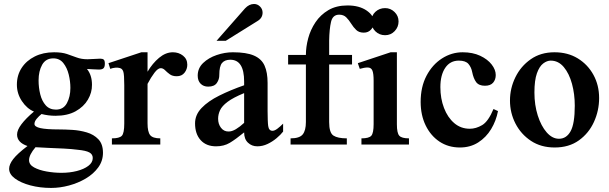

<svg xmlns="http://www.w3.org/2000/svg" viewBox="-20 -719 3030 955"><path d="M234.4 215.8Q178.7 215.8 131.1 203.1Q83.5 190.4 54.4 168.9Q25.4 147.5 25.4 120.6Q25.4 98.6 45.7 72.3Q65.9 45.9 116.7 7.3Q64.9 -10.3 64.9 -49.8Q64.9 -72.3 86.7 -101.1Q108.4 -129.9 148.9 -164.1Q113.8 -178.7 88.9 -216.1Q64 -253.4 64 -297.9Q64 -344.7 87.6 -381.1Q111.3 -417.5 153.1 -438.2Q194.8 -459 249 -459Q287.6 -459 313 -450.4Q338.4 -441.9 361.6 -433.1Q384.8 -424.3 415.5 -424.3Q432.1 -424.3 449.2 -425.8Q466.3 -427.2 478.5 -427.2Q490.2 -427.2 495.8 -422.6Q501.5 -418 501.5 -402.3Q501.5 -386.2 494.9 -379.6Q488.3 -373 471.7 -373Q458.5 -373 441.2 -374.3Q423.8 -375.5 412.6 -376Q437.5 -345.2 437.5 -297.4Q438 -258.8 417.2 -223.4Q396.5 -188 356 -165.5Q315.4 -143.1 255.9 -143.1Q220.7 -143.1 186.5 -151.9Q173.8 -141.6 162.6 -128.4Q151.4 -115.2 151.4 -102.5Q151.4 -88.4 180.7 -81.8Q210 -75.2 274.4 -75.2Q302.2 -75.2 339.4 -73Q376.5 -70.8 411.4 -60.5Q446.3 -50.3 469.2 -26.4Q492.2 -2.4 492.2 41Q492.2 81.1 468.8 113.5Q445.3 146 407 168.7Q368.7 191.4 323.5 203.6Q278.3 215.8 234.4 215.8ZM285.6 140.6Q326.7 140.6 362.1 131.6Q397.5 122.6 419.4 106Q441.4 89.4 441.4 66.9Q441.4 48.3 424.3 39.1Q407.2 29.8 366.2 25.9Q336.9 22 297.9 20Q258.8 18.1 220.9 16.6Q183.1 15.1 156.7 13.2Q124.5 50.8 124.5 77.6Q124.5 100.1 149.7 113.8Q174.8 127.4 211.9 134Q249 140.6 285.6 140.6ZM258.3 -173.8Q295.4 -173.8 312.7 -205.8Q330.1 -237.8 330.1 -281.7Q330.1 -314.5 321.8 -348.4Q313.5 -382.3 294.9 -405.5Q276.4 -428.7 245.1 -428.7Q207.5 -428.7 189.7 -397Q171.9 -365.2 171.9 -319.3Q171.9 -283.2 180.2 -249.8Q188.5 -216.3 207.5 -195.1Q226.6 -173.8 258.3 -173.8Z M839.8 -459Q869.1 -459 890.4 -442.1Q911.6 -425.3 911.6 -397Q911.6 -375 897.9 -357.4Q884.3 -339.8 858.9 -339.8Q837.4 -339.8 824 -349.9Q810.5 -359.9 800.8 -369.9Q791 -379.9 779.3 -379.9Q765.6 -379.9 748.3 -357.2Q731 -334.5 713.9 -301.8V-105.5Q713.9 -63.5 726.8 -47.1Q739.7 -30.8 777.3 -30.8V0H536.6V-30.8Q573.7 -30.8 585.9 -43.5Q598.1 -56.2 598.1 -104.5V-295.4Q598.1 -347.2 593.5 -362.1Q588.9 -377 576.7 -380.4Q566.9 -383.3 554 -382.3Q541 -381.3 528.3 -376.5L519.5 -404.8L683.1 -459H713.9V-362.3Q738.3 -403.8 771.2 -431.4Q804.2 -459 839.8 -459Z M1388.2 -104V-64.5Q1376 -48.8 1355.7 -31.7Q1335.4 -14.6 1310.8 -2.9Q1286.1 8.8 1259.8 8.8Q1232.4 8.8 1213.4 -9.3Q1194.3 -27.3 1194.3 -60.5Q1151.9 -25.9 1122.8 -8.5Q1093.8 8.8 1054.7 8.8Q1005.9 8.8 978 -22Q950.2 -52.7 950.2 -105.5Q950.2 -147.9 982.7 -181.9Q1015.1 -215.8 1070.6 -243.4Q1126 -271 1194.3 -294.9V-313.5Q1194.3 -421.9 1125.5 -421.9Q1098.1 -421.9 1084.5 -405.8Q1070.8 -389.6 1070.8 -346.7Q1071.3 -324.7 1058.6 -306.4Q1045.9 -288.1 1015.6 -288.1Q992.2 -288.1 977.8 -302.7Q963.4 -317.4 963.4 -342.8Q963.4 -379.9 990.5 -405.8Q1017.6 -431.6 1057.9 -445.3Q1098.1 -459 1138.2 -459Q1205.6 -459 1243.2 -442.6Q1280.8 -426.3 1295.9 -392.6Q1311 -358.9 1311 -306.6V-166.5Q1311 -142.6 1311.8 -122.6Q1312.5 -102.5 1314 -92.3Q1317.4 -68.4 1335.4 -68.4Q1345.7 -68.4 1359.4 -78.6Q1373 -88.9 1388.2 -104ZM1194.3 -107.9V-255.9Q1139.6 -233.4 1111.8 -212.4Q1084 -191.4 1074.5 -170.7Q1064.9 -149.9 1064.9 -128.4Q1064.9 -102.1 1079.1 -83.5Q1093.3 -64.9 1116.2 -64.9Q1133.3 -64.5 1153.3 -76.4Q1173.3 -88.4 1194.3 -107.9ZM1286.1 -656.2Q1286.1 -629.4 1260.7 -614.3L1103 -516.1H1057.1L1198.7 -677.2Q1219.2 -699.2 1243.7 -699.2Q1260.7 -699.2 1273.4 -686.5Q1286.1 -673.8 1286.1 -656.2Z M1425.3 0V-30.8Q1469.7 -30.8 1485.6 -50.3Q1501.5 -69.8 1501.5 -111.8V-398.4H1413.1V-445.8H1501.5Q1501.5 -485.4 1512.9 -528.3Q1524.4 -571.3 1549.3 -608.4Q1574.2 -645.5 1613.5 -668.7Q1652.8 -691.9 1708.5 -691.9Q1767.1 -691.9 1804 -666.3Q1840.8 -640.6 1840.8 -607.4Q1840.8 -589.8 1826.7 -573.2Q1812.5 -556.6 1789.6 -556.6Q1765.6 -556.6 1751.7 -570.1Q1737.8 -583.5 1726.8 -601.3Q1715.8 -619.1 1702.4 -632.6Q1689 -646 1667 -646Q1634.8 -646 1626.5 -610.1Q1618.2 -574.2 1617.2 -517.1V-445.8H1731V-398.4H1617.2V-111.8Q1617.2 -58.6 1638.4 -44.7Q1659.7 -30.8 1705.1 -30.8V0Z M2014.2 0H1777.8V-30.8Q1815.9 -30.8 1827.1 -44.2Q1838.4 -57.6 1838.4 -101.6V-317.9Q1838.4 -354 1832 -368.7Q1825.7 -383.3 1808.6 -383.3Q1792.5 -383.3 1769.5 -376.5L1759.8 -404.8L1922.9 -459H1954.1V-100.6Q1954.1 -57.1 1966.1 -43.9Q1978 -30.8 2014.2 -30.8ZM1895.5 -543.9Q1867.2 -543.9 1847.2 -563.2Q1827.1 -582.5 1827.1 -612.3Q1827.1 -641.6 1847.2 -660.2Q1867.2 -678.7 1895.5 -678.7Q1922.4 -678.7 1942.4 -659.4Q1962.4 -640.1 1962.4 -612.3Q1962.4 -584.5 1943.1 -564.2Q1923.8 -543.9 1895.5 -543.9Z M2457 -166.5Q2447.8 -118.2 2422.9 -76.9Q2397.9 -35.6 2358.6 -10.5Q2319.3 14.6 2267.6 14.6Q2210 14.6 2166 -14.6Q2122.1 -43.9 2097.2 -95.2Q2072.3 -146.5 2072.3 -212.4Q2072.3 -286.6 2101.3 -342Q2130.4 -397.5 2178.2 -428.2Q2226.1 -459 2281.2 -459Q2331.1 -459 2368.2 -441.7Q2405.3 -424.3 2425.5 -398.2Q2445.8 -372.1 2445.8 -345.7Q2445.8 -322.8 2432.6 -307.6Q2419.4 -292.5 2392.1 -292.5Q2361.8 -292.5 2348.4 -310.5Q2335 -328.6 2328.6 -360.8Q2324.2 -384.3 2310.1 -400.9Q2295.9 -417.5 2262.2 -417.5Q2218.8 -417.5 2194.6 -381.6Q2170.4 -345.7 2170.4 -285.6Q2170.4 -229 2188.5 -181.9Q2206.5 -134.8 2239.3 -106.7Q2272 -78.6 2316.9 -78.6Q2347.7 -78.6 2378.2 -96.7Q2408.7 -114.7 2434.6 -176.8Z M2738.8 14.6Q2670.9 14.6 2621.1 -18.3Q2571.3 -51.3 2543.9 -104.5Q2516.6 -157.7 2516.6 -218.8Q2516.6 -279.8 2543.5 -334.7Q2570.3 -389.6 2619.9 -424.3Q2669.4 -459 2737.8 -459Q2804.2 -459 2854 -428.5Q2903.8 -397.9 2931.9 -346.4Q2960 -294.9 2960 -231.4Q2960 -168.9 2934.3 -112.5Q2908.7 -56.2 2859.4 -20.8Q2810.1 14.6 2738.8 14.6ZM2760.3 -28.8Q2797.4 -28.8 2818.1 -66.2Q2838.9 -103.5 2838.9 -193.4Q2838.9 -251 2825 -302.2Q2811 -353.5 2784.2 -385.5Q2757.3 -417.5 2719.2 -417.5Q2700.7 -417.5 2681.9 -403.3Q2663.1 -389.2 2650.6 -354.5Q2638.2 -319.8 2638.2 -258.8Q2638.2 -196.8 2654.8 -144.5Q2671.4 -92.3 2699.2 -60.5Q2727.1 -28.8 2760.3 -28.8Z"/></svg>

Font: Awami Nastaliq
Style: Bold
Weight: 700
Designer: Peter Martin, SIL International
Foundry: SIL International
Version: Version 3.100